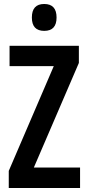

<svg xmlns="http://www.w3.org/2000/svg" viewBox="-20 -944 443 964"><path d="M382 0H24V-86L250 -612H28V-714H376V-628L150 -103H382ZM202 -924Q264 -924 264 -856Q264 -789 202 -789Q140 -789 140 -856Q140 -924 202 -924Z"/></svg>

Font: Noto Sans Thai Looped ExtraCondensed SemiBold
Style: Regular
Weight: 600
Width: 2
Designer: Sasikarn Vongin, Ben Mitchell
Foundry: The Fontpad Ltd
Version: Version 1.001; ttfautohint (v1.8.4.7-5d5b)